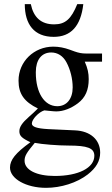

<svg xmlns="http://www.w3.org/2000/svg" viewBox="-20 -684 540 922"><path d="M351 -664C322 -593 294 -567 240 -567C177 -567 141 -601 128 -664H99C99 -567 144 -507 238 -507C320 -507 368 -558 380 -664ZM470 -388V-427H393C373 -427 358 -430 338 -437L316 -445C289 -455 262 -460 236 -460C143 -460 69 -388 69 -297C69 -234 95 -196 162 -163C148 -149 134 -136 119 -123C86 -94 73 -74 73 -54C73 -32 84 -21 126 -1C54 51 28 84 28 121C28 174 105 218 201 218C273 218 349 194 401 154C442 122 461 89 461 49C461 -13 414 -55 340 -58L211 -64C157 -67 133 -75 133 -91C133 -111 166 -146 193 -154L212 -152C230 -150 244 -149 250 -149C285 -149 322 -164 354 -188C390 -215 406 -252 406 -304C406 -333 401 -356 387 -388ZM152 -338C152 -397 180 -432 226 -432C257 -432 283 -415 299 -385C318 -350 329 -305 329 -264C329 -209 300 -174 255 -174C193 -174 152 -239 152 -335ZM433 64C433 122 357 161 243 161C155 161 98 132 98 88C98 65 107 50 147 2C181 9 260 15 309 15C400 15 433 27 433 64Z"/></svg>

Font: STIXGeneral
Style: Regular
Weight: 400
Designer: MicroPress Inc., with final additions and corrections provided by Coen Hoffman, Elsevier (retired)
Version: Version 1.1.0